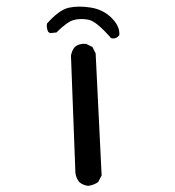

<svg xmlns="http://www.w3.org/2000/svg" viewBox="-20 -572 540 593"><path d="M252 2Q236.3 0 224.6 -9.8Q214.8 -22.5 212.9 -38.1L199.2 -399.4Q201.2 -415 210.9 -426.8Q224.6 -438.5 246.1 -436.5L265.6 -426.8L275.4 -407.2L293.9 -30.3L283.2 -9.8Q269.5 0 252 2ZM323.2 -454.1Q277.3 -506.8 252.9 -511.2Q228.5 -515.6 208 -510.3Q187.5 -504.9 154.3 -471.7L134.8 -469.7L128.9 -473.6Q123 -485.4 125 -499Q162.1 -541 191.4 -547.9Q220.7 -554.7 259.3 -548.8Q297.9 -543 324.2 -517.1Q350.6 -491.2 348.6 -463.9Q338.9 -450.2 323.2 -454.1Z"/></svg>

Font: JasonHandwriting2
Style: Regular
Weight: 400
Version: Version 1.05.10